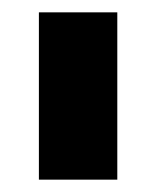

<svg xmlns="http://www.w3.org/2000/svg" viewBox="-20 -756 252 311"><path d="M43 -465V-736H170V-465Z"/></svg>

Font: Stick No Bills ExtraBold
Style: Regular
Weight: 800
Version: Version 2.000